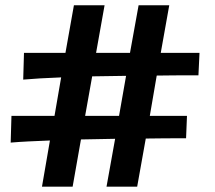

<svg xmlns="http://www.w3.org/2000/svg" viewBox="-20 -699 805 719"><path d="M339.8 -501H466.8L499 -679.2H613.8L582 -501H727.1L723.1 -417H679.2Q658.2 -417 629.6 -416.7Q601.1 -416.5 566.9 -416L541 -265.1H680.2L676.8 -181.2H634.3Q613.8 -181.2 586.4 -180.9Q559.1 -180.7 525.9 -180.2L493.7 0H378.9L411.1 -179.2L283.2 -176.8L252 0H137.2L167 -172.9Q124 -171.4 86.4 -169.4Q48.8 -167.5 20 -165L22.9 -265.1H184.1L209 -409.2Q166.5 -407.7 130.6 -405.5Q94.7 -403.3 66.9 -400.9L69.8 -501H225.1L256.8 -679.2H371.6ZM325.2 -413.1 298.8 -265.1H425.8L452.1 -415Z"/></svg>

Font: Simonetta
Style: Black
Weight: 900
Designer: Gayaneh Bagdasaryan
Foundry: Brownfox
Version: Version 1.002